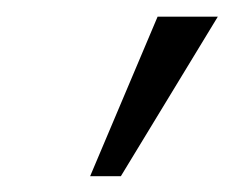

<svg xmlns="http://www.w3.org/2000/svg" viewBox="-20 -830 287 235"><path d="M90.3 -614.3 172.9 -809.6H246.6L127.9 -614.3Z"/></svg>

Font: Oswald
Style: Light
Weight: 300
Designer: Vernon Adams
Foundry: Vernon Adams
Version: 3.0; ttfautohint (v0.95.6-bc232) -l 8 -r 50 -G 200 -x 0 -w "